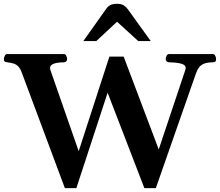

<svg xmlns="http://www.w3.org/2000/svg" viewBox="-33 -976 1151 1005"><path d="M306.6 8.8 81.1 -595.7Q73.2 -617.2 63 -627.9Q52.7 -638.7 38.8 -643.1Q24.9 -647.5 5.4 -649.9Q-5.4 -651.4 -9 -654.3Q-12.7 -657.2 -12.7 -668Q-12.7 -673.3 -8.3 -683.1Q-3.9 -692.9 3.9 -692.9H301.8Q310.1 -692.9 314.2 -683.1Q318.4 -673.3 318.4 -668Q318.4 -651.9 302.2 -649.9Q264.2 -649.4 246.6 -641.8Q229 -634.3 229 -620.6Q229 -615.2 231 -608.9L378.9 -184.6L539.6 -679.7H614.3L797.9 -193.8L937 -609.9Q939 -615.7 939 -620.6Q939 -630.4 929.7 -636.5Q920.4 -642.6 901.1 -646Q881.8 -649.4 850.6 -649.9Q834.5 -651.9 834.5 -668Q834.5 -673.3 838.6 -683.1Q842.8 -692.9 851.1 -692.9H1081.5Q1089.8 -692.9 1094 -683.1Q1098.1 -673.3 1098.1 -668Q1098.1 -657.2 1094.5 -653.8Q1090.8 -650.4 1080.6 -649.9Q1053.2 -649.4 1036.1 -643.1Q1019 -636.7 1008.8 -623Q998.5 -609.4 991.2 -587.4L782.7 8.8H722.7L530.3 -490.7L366.7 8.8ZM403.3 -761.2 523.9 -931.2Q531.2 -941.9 544.2 -949Q557.1 -956.1 579.6 -956.1Q602.5 -956.1 615.7 -947.3Q628.9 -938.5 636.7 -926.8L755.9 -761.2H690.4L579.6 -862.3L471.2 -761.2Z"/></svg>

Font: Gelasio SemiBold
Style: Regular
Weight: 600
Designer: Eben Sorkin
Foundry: Eben Sorkin
Version: Version 1.008